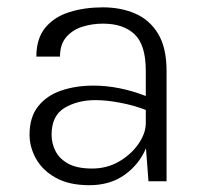

<svg xmlns="http://www.w3.org/2000/svg" viewBox="-20 -506 573 536"><path d="M229.5 11Q172.5 11 135.5 -9.8Q98.5 -30.5 80.5 -63Q62.5 -95.5 62.5 -130Q62.5 -179 86.5 -209.2Q110.5 -239.5 151 -253.2Q191.5 -267 241 -267Q312 -267 387 -238V-308.5Q387 -380.5 355.8 -410.2Q324.5 -440 267.5 -440Q237 -440 209.5 -431.2Q182 -422.5 164.8 -402.2Q147.5 -382 147.5 -348H81.5Q81.5 -398.5 106.5 -428.8Q131.5 -459 173.8 -472.2Q216 -485.5 267.5 -485.5Q317 -485.5 357.2 -468.2Q397.5 -451 421.2 -412Q445 -373 445 -307.5V0H394.5L387.5 -92Q368.5 -47 328 -18Q287.5 11 229.5 11ZM237 -35.5Q279 -35.5 313 -55.5Q347 -75.5 367 -105Q387 -134.5 387 -162V-199Q354 -212 315.5 -219.2Q277 -226.5 247 -226.5Q196.5 -226.5 160.2 -204.8Q124 -183 124 -130Q124 -106 134.8 -84.5Q145.5 -63 170.2 -49.2Q195 -35.5 237 -35.5Z"/></svg>

Font: Betina Sans Light
Style: Regular
Weight: 300
Designer: Jonathan Pinhorn (font) & Cristiano Sobral (main changes)
Version: Version 2.001;October 6, 2020;FontCreator 13.0.0.2681 64-bit